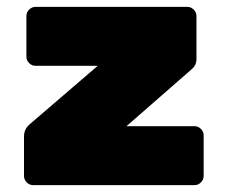

<svg xmlns="http://www.w3.org/2000/svg" viewBox="-20 -540 664 560"><path d="M547 -172Q558 -172 566 -164Q574 -156 574 -145V-27Q574 -16 566 -8Q558 0 547 0H77Q66 0 58 -8Q50 -16 50 -27V-142Q50 -163 66 -177L265 -348H84Q73 -348 65 -356Q57 -364 57 -375V-493Q57 -504 65 -512Q73 -520 84 -520H526Q537 -520 545 -512Q553 -504 553 -493V-367Q553 -350 539 -338L349 -172Z"/></svg>

Font: Rubik One
Style: Regular
Weight: 400
Designer: Hubert and Fischer with Elvire Volk Leonovitch
Foundry: Hubert and Fischer with Elvire Volk Leonovitch
Version: Version 1.001